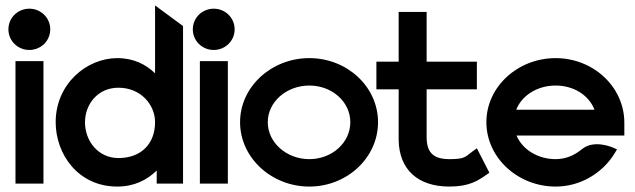

<svg xmlns="http://www.w3.org/2000/svg" viewBox="-20 -676 2338 707"><path d="M11 -568C11 -525 46 -492 88 -492C130 -492 165 -525 165 -568C165 -611 130 -644 88 -644C46 -644 11 -611 11 -568ZM37 0H140V-451H37Z M185 -226C185 -109 267 11 412 11C474 11 521 -13 557 -48V0H654V-580L551 -656V-406C518 -438 473 -462 412 -462C299 -462 185 -367 185 -226ZM293 -226C293 -291 339 -353 416 -353C499 -353 551 -290 551 -226C551 -148 501 -94 416 -94C343 -94 293 -155 293 -226Z M690 -568C690 -525 725 -492 767 -492C809 -492 844 -525 844 -568C844 -611 809 -644 767 -644C725 -644 690 -611 690 -568ZM716 0H819V-451H716Z M864 -226C864 -95 980 11 1119 11C1258 11 1372 -95 1372 -226C1372 -357 1258 -462 1119 -462C980 -462 864 -357 864 -226ZM966 -226C966 -301 1035 -361 1119 -361C1203 -361 1270 -301 1270 -226C1270 -151 1203 -90 1119 -90C1035 -90 966 -151 966 -226Z M1366 -347H1448V-160C1450 -52 1518 11 1635 11C1707 11 1739 -10 1772 -33L1782 -40L1736 -130L1722 -120C1692 -98 1693 -90 1635 -90C1575 -90 1551 -115 1551 -171V-347H1736V-449H1551V-632H1448V-449H1366Z M1771 -226C1771 -95 1887 11 2026 11C2117 11 2198 -38 2243 -111L2252 -126L2236 -133C2235 -133 2167 -164 2122 -126C2095 -104 2063 -90 2026 -90C1960 -90 1903 -126 1882 -177H2279V-224C2279 -356 2165 -462 2026 -462C1887 -462 1771 -357 1771 -226ZM1881 -272C1901 -324 1958 -361 2026 -361C2093 -361 2149 -325 2169 -272Z"/></svg>

Font: Charger Sport
Style: Blk
Weight: 900
Designer: Jasper
Foundry: Cannot Into Space Fonts
Version: Version 1.1